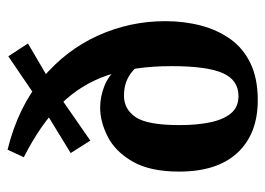

<svg xmlns="http://www.w3.org/2000/svg" viewBox="-117 -577 702 508"><g transform="rotate(-90 234.0 -323.0)"><path d="M432 -237Q432 -187 420.5 -143Q409 -99 385 -65Q361 -31 321 -11.5Q281 8 223 8Q134 8 84 -45.5Q34 -99 34 -200Q34 -277 60.5 -323Q87 -369 126.5 -389Q166 -409 203 -409Q232 -409 260 -398Q288 -387 307.5 -363.5Q327 -340 328 -302L320 -300Q306 -322 284.5 -334Q263 -346 235 -346Q199 -346 178 -315Q157 -284 157 -199Q157 -152 164.5 -117Q172 -82 188.5 -62.5Q205 -43 234 -43Q276 -43 294.5 -84.5Q313 -126 313 -220Q313 -318 289 -389Q265 -460 212 -513.5Q159 -567 72 -611L92 -654Q205 -626 280.5 -562.5Q356 -499 394 -414.5Q432 -330 432 -237ZM116 -435 83 -487 214 -567 339 -652 373 -600 250 -528Z"/></g></svg>

Font: Rasa SemiBold
Style: Regular
Weight: 600
Designer: Anna Giedrys (Yrsa+Rasa design), David Brezina (Yrsa art-direction, Rasa art-direction, design)
Foundry: Rosetta Type Foundry
Version: Version 2.004